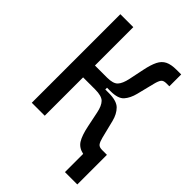

<svg xmlns="http://www.w3.org/2000/svg" viewBox="-238 -809 1063 1063"><g transform="rotate(45 293.0 -277.5)"><path d="M68.4 0V-693.4H169.9V-393.1H264.2Q312 -393.1 330.1 -412.4Q348.1 -431.6 357.4 -475.6L376 -565.4Q386.2 -614.7 400.4 -643.1Q414.6 -671.4 439.5 -683.6Q464.4 -695.8 506.8 -695.8H542.5V-603H519Q496.6 -603 487.8 -591.3Q479 -579.6 472.2 -552.2L446.3 -448.2Q435.5 -405.3 412.8 -379.4Q390.1 -353.5 331.1 -353.5H304.2V-339.8H331.1Q393.6 -339.8 419.2 -314Q444.8 -288.1 455.6 -245.1L481.4 -141.1Q488.3 -113.8 497.1 -102.1Q505.9 -90.3 528.3 -90.3H566.4V141.6H469.7V-1Q430.2 -9.3 411.6 -38.8Q393.1 -68.4 380.9 -127.9L362.3 -217.8Q353.5 -261.2 334.5 -280.8Q315.4 -300.3 264.2 -300.3H169.9V0Z"/></g></svg>

Font: Cascadia Mono PL
Style: Regular
Weight: 400
Monospace: yes
Designer: Aaron Bell
Foundry: Saja Typeworks
Version: Version 2404.023; ttfautohint (v1.8.4)